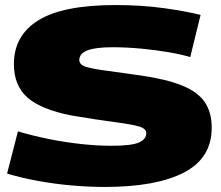

<svg xmlns="http://www.w3.org/2000/svg" viewBox="-20 -730 876 760"><path d="M774 -671 733 -504Q701 -514 649.5 -523Q598 -532 539 -537.5Q480 -543 425 -543Q358 -543 326 -530.5Q294 -518 294 -493Q294 -476 313.5 -468Q333 -460 384.5 -452.5Q436 -445 532 -432Q637 -417 699.5 -392Q762 -367 790 -326.5Q818 -286 818 -224Q818 -104 708 -47Q598 10 395 10Q331 10 263 4Q195 -2 129.5 -14Q64 -26 8 -43L51 -210Q108 -193 172 -180Q236 -167 300 -160Q364 -153 421 -153Q501 -153 530 -166Q559 -179 559 -203Q559 -221 530 -229.5Q501 -238 435.5 -246.5Q370 -255 262 -273Q141 -297 88 -344.5Q35 -392 35 -476Q35 -590 132.5 -650Q230 -710 437 -710Q542 -710 630.5 -697.5Q719 -685 774 -671Z"/></svg>

Font: Georama Extended ExtraBold
Style: Regular
Weight: 800
Width: 7
Designer: Jean-Baptiste Levee
Foundry: Production Type
Version: Version 1.000